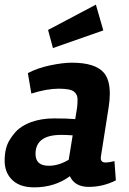

<svg xmlns="http://www.w3.org/2000/svg" viewBox="-27 -794 554 827"><path d="M472 -17Q416 11 355.5 11Q295 11 274 -35Q209 13 120 13Q52 13 19 -26Q-7 -56 -7 -102Q-7 -157 15 -192Q37 -227 58.5 -242.5Q80 -258 107 -268Q151 -284 206 -284Q261 -284 297 -281L305 -330Q307 -346 307 -366.5Q307 -387 291.5 -399.5Q276 -412 225.5 -412Q175 -412 108 -391L93 -479Q134 -501 189 -512.5Q244 -524 282 -524Q384 -524 421 -480Q446 -450 446 -390Q446 -364 441 -332L408 -122Q407 -117 407 -113Q407 -94 428 -94Q442 -94 466 -100ZM237 -213Q126 -213 126 -131Q126 -80 183 -80Q226 -80 269 -106L286 -211Q258 -213 237 -213ZM418 -663 201 -587 180 -665 386 -774Z"/></svg>

Font: Rambla
Style: Bold Italic
Weight: 700
Italic angle: -12°
Designer: Martin Sommaruga
Foundry: Martin Sommaruga
Version: Version 1.001